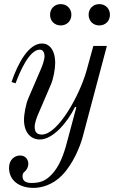

<svg xmlns="http://www.w3.org/2000/svg" viewBox="-20 -668 556 936"><path d="M412 -596C412 -566 434 -544 464 -544C494 -544 516 -566 516 -596C516 -626 494 -648 464 -648C434 -648 412 -626 412 -596ZM224 -596C224 -566 246 -544 276 -544C306 -544 328 -566 328 -596C328 -626 306 -648 276 -648C246 -648 224 -626 224 -596ZM24 150C24 212 74 248 144 248C181 248 237 234 283 186C338 129 371 44 383 0L501 -444H435L402 -324C368 -202 262 -12 184 -12C160 -12 149 -24 149 -50C149 -68 160 -98 165 -109L229 -258C240 -284 249 -331 249 -360C249 -428 218 -456 185 -456C120 -456 68 -362 36 -268L56 -262C75 -314 122 -426 174 -426C190 -426 197 -411 197 -394C197 -376 186 -346 181 -335L117 -186C107 -163 97 -113 97 -84C97 -20 132 12 174 12C237 12 307 -68 346 -147L352 -145L309 16C300 50 282 122 243 170C208 213 178 224 133 224C101 224 90 210 90 192C90 180 92 176 99 170C109 162 118 148 118 130C118 112 106 90 78 90C52 90 24 110 24 150Z"/></svg>

Font: Old Standard
Style: Italic
Weight: 400
Italic angle: -15.2°
Designer: Alexey Kryukov <alexios@thessalonica.org.ru>
Version: Version 2.0